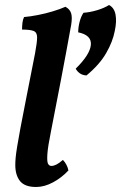

<svg xmlns="http://www.w3.org/2000/svg" viewBox="-20 -737 483 766"><path d="M124 9Q79 9 60 -14.5Q41 -38 41 -79Q41 -92 42.5 -108.5Q44 -125 48.5 -152.5Q53 -180 61.5 -226Q70 -272 84.5 -344.5Q99 -417 120 -525Q128 -568 128 -588Q128 -608 114 -613.5Q100 -619 68 -619Q68 -632 69.5 -645.5Q71 -659 76 -669Q100 -671 131 -677Q162 -683 191.5 -692Q221 -701 241 -710Q258 -701 263.5 -685Q269 -669 264 -638Q244 -527 223.5 -420Q203 -313 183 -211Q171 -152 169 -122.5Q167 -93 171.5 -84Q176 -75 185 -75Q194 -75 205 -80.5Q216 -86 231 -99Q239 -91 245 -79.5Q251 -68 253 -57Q226 -28 191.5 -9.5Q157 9 124 9ZM325 -436Q309 -437 298.5 -444.5Q288 -452 282 -463Q339 -519 342.5 -558Q346 -597 292 -608Q292 -628 297.5 -649.5Q303 -671 313 -686Q340 -688 368 -696.5Q396 -705 415 -717Q436 -706 441 -678.5Q446 -651 438 -614Q430 -571 403.5 -525Q377 -479 325 -436Z"/></svg>

Font: Vollkorn SemiBold
Style: Italic
Weight: 600
Italic angle: -11°
Designer: Friedrich Althausen
Foundry: Friedrich Althausen
Version: Version 5.000